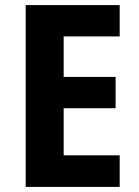

<svg xmlns="http://www.w3.org/2000/svg" viewBox="-20 -734 544 754"><path d="M450 0H81V-714H450V-591H230V-432H434V-309H230V-124H450Z"/></svg>

Font: Noto Sans Bengali SemiCondensed
Style: Bold
Weight: 700
Width: 4
Designer: Jelle Bosma - Monotype Design Team
Foundry: Monotype Imaging Inc.
Version: Version 2.003